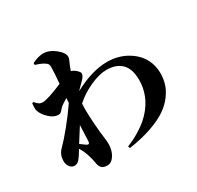

<svg xmlns="http://www.w3.org/2000/svg" viewBox="-184 -1046 1368 1330"><g transform="rotate(-30 500.0 -381.5)"><path d="M223.1 -789.1V-804.2Q273.9 -829.1 312 -829.1Q360.4 -829.1 406.7 -792Q453.1 -754.9 453.1 -722.2Q453.1 -713.9 449.2 -703.4Q445.3 -692.9 438 -677.2Q430.7 -661.6 426.8 -651.9Q425.8 -649.4 418.9 -627Q421.4 -626.5 432.1 -622.1Q449.2 -613.8 462.6 -599.6Q476.1 -585.4 476.1 -576.2Q477.1 -557.1 453.1 -533.2Q418.9 -499 398.9 -478Q545.4 -557.1 667 -557.1Q709.5 -557.1 750.2 -546.6Q791 -536.1 826.9 -514.6Q862.8 -493.2 890.1 -463.6Q917.5 -434.1 933.3 -393.1Q949.2 -352.1 949.2 -305.2Q949.2 -261.2 937.3 -221.2Q925.3 -181.2 894.5 -139.2Q863.8 -97.2 815.2 -64Q766.6 -30.8 687.7 -3.2Q608.9 24.4 506.8 39.1L501 23.9Q555.2 1.5 599.9 -25.6Q644.5 -52.7 674.8 -79.3Q705.1 -106 727.8 -135.7Q750.5 -165.5 763.7 -191.9Q776.9 -218.3 784.9 -246.3Q793 -274.4 795.4 -295.9Q797.9 -317.4 797.9 -339.8Q797.9 -425.8 755.6 -468.5Q713.4 -511.2 636.2 -511.2Q579.6 -511.2 506.1 -478.8Q432.6 -446.3 374 -394L373 -384.8Q368.7 -313 382.8 -161.1Q384.8 -143.6 387.5 -122.8Q390.1 -102.1 391.6 -88.9Q393.1 -75.7 393.1 -62Q393.1 -8.8 369.4 28.6Q345.7 65.9 313 65.9Q282.2 65.9 268.1 52.2Q253.9 38.6 250 13.2Q236.3 -72.3 199.2 -132.8L185.1 -110.8Q174.8 -93.8 169.2 -85.7Q163.6 -77.6 154.3 -66.7Q145 -55.7 136 -51Q127 -46.4 116.2 -45.9Q95.2 -44.9 79.1 -63.2Q63 -81.5 63 -112.8Q63 -162.6 96.2 -195.8Q136.2 -235.8 192.1 -304.2Q248 -372.6 295.9 -442.9Q297.4 -460.9 298.8 -481Q258.8 -457 246.1 -446.8Q239.3 -441.4 230.2 -430.4Q221.2 -419.4 213.4 -413.3Q205.6 -407.2 194.8 -407.2Q158.2 -407.2 122.3 -440.7Q86.4 -474.1 75.2 -511.2Q70.8 -526.4 75.2 -567.9L85.9 -571.8Q103 -552.7 114.5 -544.9Q126 -537.1 143.1 -537.1Q182.6 -537.1 307.1 -589.8Q314.9 -682.6 314.9 -721.2Q314.9 -736.3 309.6 -744.4Q304.2 -752.4 290 -761.2Q265.1 -776.9 223.1 -789.1ZM253.9 -133.8Q262.2 -127 270 -127Q279.3 -127 280.8 -146Q281.2 -157.2 283.2 -200.4Q285.2 -243.7 286.1 -272Q218.3 -165 215.8 -161.1Q223.1 -156.2 230.7 -150.6Q238.3 -145 245.1 -140.1Q252 -135.3 253.9 -133.8Z"/></g></svg>

Font: Noto Serif JP Black
Style: Regular
Weight: 900
Designer: Ryoko NISHIZUKA  (kana & ideographs); Frank Grießhammer (Latin, Greek & Cyrillic); Wenlong ZHANG  (bopomofo); Sandoll Co
Foundry: Adobe Systems Incorporated
Version: Version 1.001;PS 1.001;hotconv 16.6.54;makeotf.lib2.5.65590